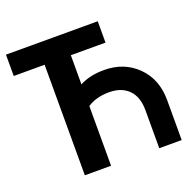

<svg xmlns="http://www.w3.org/2000/svg" viewBox="-123 -829 975 958"><g transform="rotate(-20 364.0 -350.0)"><path d="M168.9 0V-586.9H4.9V-700.2H492.2V-586.9H308.1V-432.1Q361.3 -460.9 438 -460.9Q543.9 -460.9 613.5 -392.1Q683.1 -323.2 683.1 -211.9V0H564V-202.1Q564 -272.9 526.6 -310.5Q489.3 -348.1 423.8 -348.1Q354.5 -348.1 308.1 -316.9V0Z"/></g></svg>

Font: Cakra Normal
Style: Regular
Weight: 400
Designer: Lucia Kollert, Vojtech Kollert
Foundry: OoM Type
Version: Version 1.000;Glyphs 3.1.1 (3148)